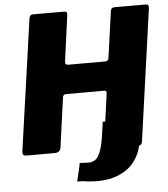

<svg xmlns="http://www.w3.org/2000/svg" viewBox="-60 -796 892 1017"><g transform="rotate(-5 386.0 -287.0)"><path d="M673 -143 656 -19Q648 40 613 85.5Q578 131 514 153Q450 175 358 164L338 161Q326 161 318 161Q310 161 310 158L326 92Q329 81 329.5 72.5Q330 64 333 64L372 66Q415 68 433.5 32.5Q452 -3 461 -66L472 -143ZM494 -306H291Q278 -306 274 -293L237 -26Q233 0 204 0H56Q41 0 37 -5.5Q33 -11 34 -23L133 -721Q135 -742 153 -742H320Q337 -742 334 -722L301 -479Q300 -469 303.5 -464.5Q307 -460 315 -460H513Q530 -460 532 -479L566 -723Q569 -742 585 -742H753Q771 -742 768 -721L670 -21Q667 0 650 0H486Q465 0 468 -18L506 -293Q507 -298 504 -302Q501 -306 494 -306Z"/></g></svg>

Font: Libre Franklin ExtraBold
Style: Italic
Weight: 800
Italic angle: -8°
Designer: Pablo Impallari, Rodrigo Fuenzalida, Nhung Nguyen
Foundry: Impallari Type
Version: Version 3.000